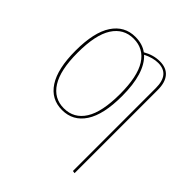

<svg xmlns="http://www.w3.org/2000/svg" viewBox="-195 -664 994 994"><g transform="rotate(45 302.0 -167.0)"><path d="M506 -416V194L492 192V-415Q492 -516 409 -516Q371 -516 327 -494Q398 -429 398 -262Q398 -127 353.5 -59Q309 9 229 9Q149 9 105 -58.5Q61 -126 61 -258Q61 -393 106 -460.5Q151 -528 230 -528Q282 -528 317 -502Q362 -528 409 -528Q457 -528 481.5 -499Q506 -470 506 -416ZM230 -515Q157 -515 116.5 -452Q76 -389 76 -258Q76 -131 116 -67.5Q156 -4 229 -4Q303 -4 343 -67.5Q383 -131 383 -262Q383 -390 343.5 -452.5Q304 -515 230 -515Z"/></g></svg>

Font: Fira Sans Compressed Hair
Style: Regular
Weight: 100
Width: 1
Designer: bBox Type GmbH & Carrois Corporate GbR & Edenspiekermann AG
Foundry: bBox Type GmbH & Carrois Corporate GbR & Edenspiekermann AG
Version: Version 4.301